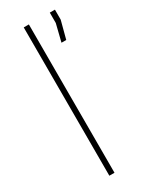

<svg xmlns="http://www.w3.org/2000/svg" viewBox="-199 -808 677 854"><g transform="rotate(-30 139.5 -381.0)"><path d="M116.7 0H90.3V-761.7H116.7ZM223.6 -760.7H250V-709.5L226.1 -618.7H201.7L223.6 -707.5Z"/></g></svg>

Font: Roboto-Thin
Style: Regular
Weight: 250
Designer: Google
Version: Version 1.100141; 2013; ttfautohint (v0.94.14-c901) -l 8 -r 